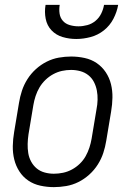

<svg xmlns="http://www.w3.org/2000/svg" viewBox="-20 -760 540 788"><path d="M201 8Q173 8 145.5 2Q118 -4 96 -19Q74 -34 59.5 -56.5Q45 -79 38.5 -105.5Q32 -132 32.5 -160.5Q33 -189 38 -218L58 -338Q62 -363 70 -387.5Q78 -412 92.5 -435Q107 -458 127.5 -476.5Q148 -495 172 -507Q196 -519 221.5 -523.5Q247 -528 272 -528Q300 -528 327.5 -522Q355 -516 377 -501Q399 -486 414 -463.5Q429 -441 435.5 -414.5Q442 -388 441.5 -359.5Q441 -331 436 -302L416 -182Q412 -157 404 -132.5Q396 -108 381.5 -85Q367 -62 346.5 -43.5Q326 -25 302 -13Q278 -1 252 3.5Q226 8 201 8ZM201 -47Q220 -47 239 -51Q258 -55 275.5 -64.5Q293 -74 307.5 -88Q322 -102 331.5 -119Q341 -136 347 -154.5Q353 -173 356 -191L376 -311Q380 -331 380.5 -350.5Q381 -370 377.5 -388.5Q374 -407 365.5 -423.5Q357 -440 342.5 -451.5Q328 -463 309.5 -468Q291 -473 272 -473Q253 -473 234.5 -469Q216 -465 198.5 -455.5Q181 -446 166.5 -432Q152 -418 142 -401Q132 -384 126 -365.5Q120 -347 117 -329L97 -209Q94 -189 93.5 -169.5Q93 -150 96 -131.5Q99 -113 108 -96.5Q117 -80 131 -68.5Q145 -57 163.5 -52Q182 -47 201 -47ZM293 -600Q264 -600 237 -608Q210 -616 191.5 -635.5Q173 -655 167.5 -683Q162 -711 167 -740H225Q222 -722 224.5 -704.5Q227 -687 238 -674.5Q249 -662 266.5 -657Q284 -652 302 -652Q320 -652 338.5 -657Q357 -662 372 -674.5Q387 -687 395.5 -704.5Q404 -722 407 -740H465Q460 -711 445.5 -683Q431 -655 406.5 -635.5Q382 -616 352 -608Q322 -600 293 -600Z"/></svg>

Font: Iosevka Light Oblique
Style: Regular
Weight: 300
Italic angle: -9°
Monospace: yes
Designer: Belleve Invis
Foundry: Belleve Invis
Version: Version 32.5.0; ttfautohint (v1.8.4)